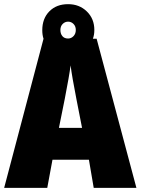

<svg xmlns="http://www.w3.org/2000/svg" viewBox="-20 -902 675 922"><path d="M635 0H430L407 -135H232L207 0H0L189 -716Q183 -734 183 -757Q183 -813 217 -847.5Q251 -882 307 -882Q361 -882 397 -847Q433 -812 433 -758Q433 -734 426 -716H444ZM270 -758Q270 -740 279.5 -728.5Q289 -717 307 -717Q322 -717 333 -728.5Q344 -740 344 -758Q344 -776 333 -787Q322 -798 307 -798Q292 -798 281 -787Q270 -776 270 -758ZM374 -288 347 -426Q326 -533 319 -588Q313 -540 291 -427L263 -288Z"/></svg>

Font: Noto Sans Display Black Narrow
Style: Regular
Weight: 900
Width: 4
Designer: Monotype Design team
Foundry: Monotype Imaging Inc.
Version: Version 1.000